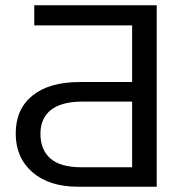

<svg xmlns="http://www.w3.org/2000/svg" viewBox="-20 -708 696 728"><path d="M39.6 -201.7Q39.6 -294.4 103.3 -345.7Q167 -397 282.2 -397H481V-611.8H109.9V-688H574.2V0H276.4Q166 0 102.8 -55.2Q39.6 -110.4 39.6 -201.7ZM133.3 -200.7Q133.3 -140.1 171.4 -106.9Q209.5 -73.7 289.6 -73.7H481V-322.8H293.5Q213.4 -322.8 173.3 -291.3Q133.3 -259.8 133.3 -200.7Z"/></svg>

Font: Liberation Sans
Style: Regular
Weight: 400
Designer: Steve Matteson
Foundry: Ascender Corporation
Version: Version 2.00.1